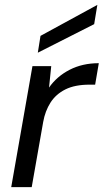

<svg xmlns="http://www.w3.org/2000/svg" viewBox="-20 -767 425 787"><path d="M26 0 113 -496H190L181 -408Q213 -454 265.5 -481Q318 -508 385 -508L370 -420H347Q287 -420 248 -400.5Q209 -381 187 -346.5Q165 -312 157 -267L110 0ZM135 -551 146 -620 379 -747 366 -668Z"/></svg>

Font: Rethink Sans
Style: Italic
Weight: 400
Italic angle: -10°
Designer: The Rethink Sans project authors (Hans Thiessen). DM Sans designed by Colophon Foundry.
Foundry: Rethink Communications LLC
Version: Version 1.001